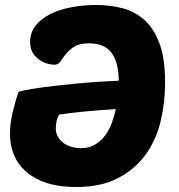

<svg xmlns="http://www.w3.org/2000/svg" viewBox="-20 -741 717 771"><path d="M20 -203Q20 -245 31 -291Q42 -337 55 -373Q101 -384 160.5 -391.5Q220 -399 277.5 -404.5Q335 -410 383.5 -413Q432 -416 457 -417Q456 -492 427.5 -529.5Q399 -567 338 -567Q299 -567 278 -553.5Q257 -540 244.5 -524Q232 -508 223 -494.5Q214 -481 198 -481Q192 -481 176.5 -484Q161 -487 144 -497Q127 -507 114 -525Q101 -543 101 -573Q101 -610 123 -638Q145 -666 182 -684.5Q219 -703 267 -712Q315 -721 366 -721Q418 -721 468 -709Q518 -697 557 -663.5Q596 -630 619.5 -569Q643 -508 643 -409Q643 -331 625.5 -256Q608 -181 566 -122Q524 -63 455.5 -26.5Q387 10 285 10Q218 10 168.5 -6Q119 -22 86 -50.5Q53 -79 36.5 -118Q20 -157 20 -203ZM305 -146Q337 -146 361 -160Q385 -174 401.5 -196Q418 -218 428.5 -246Q439 -274 445 -303Q415 -301 381.5 -298.5Q348 -296 317 -293Q286 -290 259.5 -286.5Q233 -283 218 -281Q210 -270 207 -253Q204 -236 204 -226Q204 -206 213 -191Q222 -176 236 -166Q250 -156 268.5 -151Q287 -146 305 -146Z"/></svg>

Font: Poetsen One
Style: Regular
Weight: 400
Designer: Pablo Impallari, Rodrigo Fuenzalida
Foundry: Pablo Impallari, Rodrigo Fuenzalida
Version: Version 1.001; ttfautohint (v0.93) -l 8 -r 50 -G 200 -x 14 -